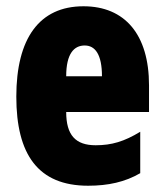

<svg xmlns="http://www.w3.org/2000/svg" viewBox="-20 -582 522 612"><path d="M246 -562C105 -562 32 -459 32 -274C32 -90 101 10 261 10C325 10 379 -2 427 -30V-162C376 -131 336 -119 285 -119C221 -119 191 -151 191 -225H455V-310C455 -472 378 -562 246 -562ZM250 -437C283 -437 305 -409 305 -339H191C191 -411 216 -437 250 -437Z"/></svg>

Font: Noto Sans Devanagari ExtraCondensed Black
Style: Regular
Weight: 900
Width: 2
Designer: Jelle Bosma - Monotype Design Team
Foundry: Monotype Imaging Inc.
Version: Version 2.004